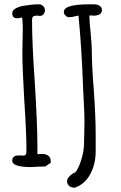

<svg xmlns="http://www.w3.org/2000/svg" viewBox="-20 -778 565 893"><path d="M37 -31Q37 -55 67 -55H79Q83 -54 88 -54Q96 -54 99.5 -59Q103 -64 103 -77Q103 -162 93 -309Q84 -462 84 -540Q84 -568 85 -591L86 -642Q86 -675 83 -697Q72 -693 60 -693Q37 -693 37 -717Q37 -729 51.5 -738Q66 -747 89 -751Q131 -758 160 -758Q172 -758 180.5 -750Q189 -742 189 -731Q189 -720 182.5 -712Q176 -704 166 -704Q160 -704 156 -705H148Q138 -705 133.5 -700.5Q129 -696 129 -684Q129 -578 142 -392Q154 -197 154 -99V-61Q161 -62 174 -62Q216 -62 216 -27V-21L191 -4Q190 -4 185 -3.5Q180 -3 165 -3Q131 -1 123 -1Q37 -1 37 -31ZM292 64Q292 53 304 41Q316 29 331 23Q346 4 358.5 -36Q371 -76 371 -118L372 -167Q373 -188 373 -215L372 -256L367 -357Q360 -555 345 -706Q342 -704 332 -703Q316 -698 302 -698Q292 -698 284.5 -705.5Q277 -713 277 -723Q277 -758 396 -758H409Q423 -758 431 -756.5Q439 -755 446 -749Q454 -743 454 -731Q454 -705 412 -705Q412 -705 411.5 -705Q411 -705 411 -706H409H396V-698Q396 -672 402 -621Q407 -563 407 -543Q407 -472 417 -349Q425 -233 425 -154V-114V-74Q425 -14 399.5 32.5Q374 79 328 95Q312 95 302 87Q292 79 292 64Z"/></svg>

Font: Amatic SC
Style: Bold
Weight: 700
Designer: Multiple Designers
Foundry: Vernon Adams
Version: Version 2.505